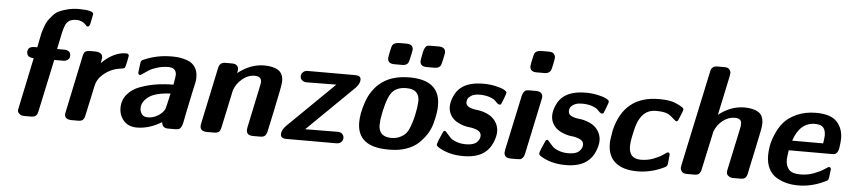

<svg xmlns="http://www.w3.org/2000/svg" viewBox="-44 -993 5594 1264"><g transform="rotate(5 2753.5 -361.0)"><path d="M92.8 -36.1Q92.8 -37.1 166 -384.8Q120.1 -384.8 120.1 -421.9Q120.1 -458 166 -458H183.1Q185.1 -465.8 191.7 -500.5Q198.2 -535.2 201.2 -548.1Q204.1 -561 214.6 -592Q225.1 -623 235.1 -637.5Q245.1 -651.9 264.2 -673.8Q283.2 -695.8 305.7 -705.8Q328.1 -715.8 361.6 -724.4Q395 -732.9 435.1 -732.9Q530.8 -732.9 530.8 -707.5Q530.8 -704.1 519 -648.9Q514.2 -625 503.9 -623H501L494.1 -625Q467.3 -660.2 423.8 -660.2Q411.6 -660.2 402.3 -658Q393.1 -655.8 385.5 -653.3Q377.9 -650.9 371.6 -644.5Q365.2 -638.2 360.6 -633.1Q356 -627.9 351.6 -616Q347.2 -604 344 -595Q340.8 -585.9 336.9 -567.9Q333 -549.8 330.6 -537.4Q328.1 -524.9 323 -500.5Q317.9 -476.1 314 -458H359.9Q403.8 -458 403.8 -421.9Q403.8 -415 401.9 -408Q399.9 -400.9 388.9 -392.8Q377.9 -384.8 359.9 -384.8H301.8L228 -40Q225.1 -26.9 222.2 -20Q219.2 -13.2 209.2 -6.6Q199.2 0 183.1 0H138.2Q120.1 0 109.1 -7.6Q98.1 -15.1 95.5 -22.2Q92.8 -29.3 92.8 -36.1Z M403.8 -36.1Q403.8 -38.1 410.2 -67.9L485.8 -426.8Q490.7 -450.7 501.7 -457.3Q512.7 -463.9 534.2 -463.9H565.9Q593.8 -463.9 607.9 -449.2Q614.7 -439.5 614.7 -428.2Q614.7 -423.3 608.9 -391.1Q688 -469.2 769 -469.2Q788.1 -469.2 788.1 -454.1Q788.1 -449.2 780.5 -414.1Q772.9 -378.9 770 -375Q767.1 -370.1 758.5 -368.7Q750 -367.2 732.4 -364.5Q714.8 -361.8 697.8 -356Q655.8 -340.8 623.3 -310.8Q590.8 -280.8 582 -242.2Q565.9 -171.4 548.8 -88.9Q537.6 -34.7 534.2 -24.9Q530.8 -15.1 522.9 -7.8Q513.2 0 491.7 0H451.2Q403.8 0 403.8 -36.1Z M763.7 -108.9Q763.7 -160.6 795.2 -198.2Q826.7 -235.8 878.7 -254.9Q930.7 -273.9 984.6 -282.5Q1038.6 -291 1097.7 -291Q1107.4 -344.2 1107.4 -356Q1107.4 -403.8 1053.7 -403.8Q1016.6 -403.8 982.2 -393.3Q947.8 -382.8 928.7 -370.8Q909.7 -358.9 893.6 -347.4Q877.4 -335.9 873.5 -335Q860.4 -335 860.4 -351.1Q860.4 -357.9 867.7 -409.2Q869.6 -425.3 873.5 -429.7Q877.4 -434.1 892.6 -439.9Q975.6 -475.1 1067.4 -475.1H1077.6Q1100.6 -475.1 1122.1 -472.2Q1143.6 -469.2 1174.6 -458.7Q1205.6 -448.2 1224.6 -421.1Q1243.7 -394 1243.7 -354Q1243.7 -342.8 1243.7 -341.8Q1243.7 -340.8 1242.7 -332Q1241.7 -323.2 1240.7 -318.6Q1239.7 -314 1235.6 -295.4Q1231.4 -276.9 1227.1 -257.3Q1222.7 -237.8 1214.6 -197.5Q1206.5 -157.2 1196.3 -109.9Q1194.3 -100.1 1191.4 -85.4Q1188.5 -70.8 1187.5 -64.5Q1186.5 -58.1 1184.1 -48.1Q1181.6 -38.1 1180.2 -33.4Q1178.7 -28.8 1176 -22.5Q1173.3 -16.1 1170.9 -13.7Q1168.5 -11.2 1165 -7.6Q1161.6 -3.9 1157 -2.9Q1152.3 -2 1147 -1Q1141.6 0 1134.3 0H1086.4Q1048.3 0 1045.4 -39.1Q964.4 10.7 883.3 11.2Q826.2 11.2 794.9 -23.9Q763.7 -59.1 763.7 -108.9ZM895.5 -118.2Q895.5 -97.2 907.5 -79.6Q919.4 -62 948.7 -62Q981.9 -62 1012.7 -80.1Q1043.5 -98.1 1058.6 -126Q1062.5 -133.8 1083.5 -231Q982.4 -226.1 939 -193.1Q895.5 -160.2 895.5 -118.2Z M1299.3 -36.1Q1299.3 -41 1301.3 -50.8L1381.3 -428.2Q1389.2 -463.9 1425.3 -463.9Q1425.8 -463.9 1426.3 -463.9H1468.3Q1512.2 -463.9 1512.2 -426.8Q1512.2 -421.9 1509.3 -403.8Q1591.3 -468.8 1681.6 -469.2Q1741.7 -469.2 1775.1 -448Q1808.6 -426.8 1808.6 -375Q1808.6 -348.1 1770.5 -171.9Q1753.4 -91.8 1742.2 -40Q1737.3 -19 1727.8 -9.5Q1718.3 0 1695.3 0H1649.4Q1605.5 0 1605.5 -36.1Q1605.5 -41 1607.4 -53.2L1663.6 -319.8Q1670.4 -347.7 1670.4 -358.9Q1670.4 -396 1625.5 -396Q1581.5 -396 1543 -363.5Q1504.4 -331.1 1490.2 -286.1L1438.5 -43.9Q1432.6 -14.2 1420.4 -5.9Q1409.2 0 1391.6 0H1345.2Q1299.3 0 1299.3 -36.1Z M1831.1 -28.8Q1831.1 -55.7 1860.8 -85.9L2166 -384.8L1969.7 -382.8Q1952.6 -382.8 1942.4 -390.9Q1932.1 -398.9 1929.9 -405.5Q1927.7 -412.1 1927.7 -418.9Q1927.7 -425.8 1930.4 -433.8Q1933.1 -441.9 1943.6 -450Q1954.1 -458 1972.2 -458H2289.1Q2321.8 -457 2321.8 -430.2Q2321.8 -403.3 2293 -374L1986.8 -74.2L2073.7 -75.2H2100.1L2201.2 -76.2Q2225.1 -75.2 2234.1 -63.5Q2243.2 -51.8 2243.2 -39.1Q2243.2 -32.2 2240.5 -24.2Q2237.8 -16.1 2227.3 -8.1Q2216.8 0 2198.7 0H1863.8Q1831.1 -1 1831.1 -28.8Z M2337.4 -150.9Q2337.4 -209 2363 -284.4Q2388.7 -359.9 2442.4 -408.2Q2515.6 -474.1 2642.6 -474.1Q2844.7 -474.1 2844.7 -306.2Q2844.7 -280.3 2840.1 -251.2Q2835.4 -222.2 2825 -184.1Q2814.5 -146 2793 -113Q2771.5 -80.1 2741 -51.5Q2710.4 -22.9 2662.1 -5.9Q2613.8 11.2 2553.7 11.2H2542.5Q2337.4 11.2 2337.4 -150.9ZM2472.7 -146Q2472.7 -66.9 2556.6 -66.9Q2588.9 -66.9 2612.8 -78.4Q2636.7 -89.8 2651.1 -105.5Q2665.5 -121.1 2677.5 -153.1Q2689.5 -185.1 2695.6 -210Q2701.7 -234.9 2709.5 -280.8Q2713.4 -316.9 2713.4 -324.2Q2713.4 -402.3 2627.4 -401.9Q2554.2 -401.9 2524.4 -351.8Q2494.6 -301.8 2475.6 -185.1Q2472.7 -151.9 2472.7 -146ZM2490.7 -587.9Q2490.7 -594.7 2498 -631.3Q2505.4 -668 2509.8 -674.8Q2518.6 -690.9 2550.8 -693.8H2602.5Q2646.5 -693.8 2646.5 -658.2Q2646.5 -652.3 2638.4 -614.7Q2630.4 -577.1 2625.5 -568.8Q2614.3 -551.8 2587.4 -551.8H2534.7Q2490.7 -551.8 2490.7 -587.9ZM2704.6 -587.9Q2704.6 -595.7 2715.3 -648.9Q2720.2 -669.9 2727.8 -680.4Q2735.4 -690.9 2741.9 -692.4Q2748.5 -693.8 2762.7 -693.8H2815.4Q2860.4 -693.8 2860.4 -657.2Q2860.4 -651.4 2852.5 -614.3Q2844.7 -577.1 2839.4 -568.8Q2828.1 -551.8 2800.8 -551.8H2748.5Q2704.6 -551.8 2704.6 -587.9Z M2859.4 -48.8Q2859.4 -63 2893.6 -137.2Q2896.5 -142.1 2903.3 -144L2907.2 -143.1Q2911.1 -141.1 2922.4 -127.4Q2933.6 -113.8 2946 -101.3Q2958.5 -88.9 2986.3 -78.4Q3014.2 -67.9 3049.3 -67.9Q3099.1 -67.9 3120.4 -87.9Q3141.6 -107.9 3141.6 -131.8Q3141.6 -155.8 3116.5 -167.5Q3091.3 -179.2 3058.8 -182.1Q3026.4 -185.1 2989.3 -203.1Q2952.1 -221.2 2934.6 -254.9Q2922.4 -278.8 2922.4 -305.2Q2922.4 -337.4 2939 -375.2Q2955.6 -413.1 2984.4 -435.1Q3035.2 -475.1 3131.3 -475.1Q3172.4 -475.1 3209.5 -467Q3246.6 -459 3266.4 -448.5Q3286.1 -438 3286.1 -429.2Q3286.1 -424.3 3274.2 -392.1Q3262.2 -359.9 3256.3 -349.1Q3248.5 -347.2 3247.6 -347.2Q3240.7 -347.2 3232.4 -354.5Q3224.1 -361.8 3215.3 -371.3Q3206.5 -380.9 3182.4 -389.9Q3158.2 -398.9 3123.5 -400.9H3105.5Q3074.7 -399.9 3056.6 -388.4Q3038.6 -377 3033.9 -366Q3029.3 -355 3029.3 -344.2Q3029.3 -322.3 3051.8 -312Q3074.2 -301.8 3103.8 -299.3Q3133.3 -296.9 3169.4 -281.5Q3205.6 -266.1 3226.6 -235.8Q3247.6 -205.1 3247.6 -168.9Q3247.6 -135.7 3230 -94.5Q3212.4 -53.2 3178.2 -26.9Q3127.4 11.2 3038.6 11.2Q2939.5 11.2 2869.1 -34.2Q2859.4 -42 2859.4 -48.8Z M3308.1 -37.1Q3308.1 -42 3311 -57.1L3388.2 -418Q3393.1 -437 3401.1 -446Q3409.2 -455.1 3414.8 -456.1Q3420.4 -457 3436 -458H3478Q3522.9 -458 3523.4 -421.9Q3523.4 -418 3521.7 -410.4Q3520 -402.8 3520 -401.9L3443.4 -40Q3439.5 -21 3429.9 -11.5Q3420.4 -2 3415.3 -1.5Q3410.2 -1 3396 0H3352.1Q3308.1 0 3308.1 -37.1ZM3428.2 -617.2Q3428.2 -624 3435.8 -660.4Q3443.4 -696.8 3447.3 -704.1Q3457 -721.2 3488.3 -723.1H3539.1Q3565.9 -723.1 3575 -711.2Q3584 -699.2 3584 -687Q3584 -680.2 3576.7 -642.6Q3569.3 -605 3563 -597.2Q3550.8 -580.1 3524.4 -580.1H3472.2Q3428.2 -580.1 3428.2 -617.2Z M3536.1 -48.8Q3536.1 -63 3570.3 -137.2Q3573.2 -142.1 3580.1 -144L3584 -143.1Q3587.9 -141.1 3599.1 -127.4Q3610.4 -113.8 3622.8 -101.3Q3635.3 -88.9 3663.1 -78.4Q3690.9 -67.9 3726.1 -67.9Q3775.9 -67.9 3797.1 -87.9Q3818.4 -107.9 3818.4 -131.8Q3818.4 -155.8 3793.2 -167.5Q3768.1 -179.2 3735.6 -182.1Q3703.1 -185.1 3666 -203.1Q3628.9 -221.2 3611.3 -254.9Q3599.1 -278.8 3599.1 -305.2Q3599.1 -337.4 3615.7 -375.2Q3632.3 -413.1 3661.1 -435.1Q3711.9 -475.1 3808.1 -475.1Q3849.1 -475.1 3886.2 -467Q3923.3 -459 3943.1 -448.5Q3962.9 -438 3962.9 -429.2Q3962.9 -424.3 3950.9 -392.1Q3939 -359.9 3933.1 -349.1Q3925.3 -347.2 3924.3 -347.2Q3917.5 -347.2 3909.2 -354.5Q3900.9 -361.8 3892.1 -371.3Q3883.3 -380.9 3859.1 -389.9Q3835 -398.9 3800.3 -400.9H3782.2Q3751.5 -399.9 3733.4 -388.4Q3715.3 -377 3710.7 -366Q3706.1 -355 3706.1 -344.2Q3706.1 -322.3 3728.5 -312Q3751 -301.8 3780.5 -299.3Q3810.1 -296.9 3846.2 -281.5Q3882.3 -266.1 3903.3 -235.8Q3924.3 -205.1 3924.3 -168.9Q3924.3 -135.7 3906.7 -94.5Q3889.2 -53.2 3855 -26.9Q3804.2 11.2 3715.3 11.2Q3616.2 11.2 3545.9 -34.2Q3536.1 -42 3536.1 -48.8Z M3993.2 -155.8Q3993.2 -181.6 4004.9 -244.1Q4060.1 -475.1 4290 -475.1Q4346.2 -475.1 4378.7 -466.1Q4411.1 -457 4447.8 -434.1L4453.1 -429.2L4456.1 -423.8V-418.9Q4455.1 -409.2 4428.2 -347.2Q4423.3 -339.4 4418 -338.9Q4412.1 -338.9 4390.1 -359.4Q4368.2 -379.9 4348.1 -387.2Q4323.2 -396 4275.9 -396Q4186 -396 4151.9 -285.2Q4146 -266.1 4133.8 -208Q4127 -174.8 4127 -148.9Q4127 -66.9 4205.1 -66.9Q4250 -66.9 4288.1 -81.5Q4326.2 -96.2 4350.1 -113Q4374 -129.9 4378.9 -130.9H4381.8Q4391.6 -127 4392.1 -118.2Q4392.1 -112.3 4386.2 -59.1Q4384.3 -43.9 4379.6 -39.6Q4375 -35.2 4357.9 -26.9Q4274.9 11.2 4189.9 11.2Q4094.7 11.2 4043.9 -30.8Q3993.2 -72.8 3993.2 -155.8Z M4472.7 -37.1Q4472.7 -41 4475.6 -56.2L4608.9 -681.2Q4610.8 -692.4 4613.8 -699.7Q4616.7 -707 4626.2 -714.6Q4635.7 -722.2 4651.9 -722.2H4703.6Q4724.6 -722.2 4734.1 -710.7Q4743.7 -699.2 4743.7 -686L4740.7 -665L4685.5 -405.8Q4765.6 -468.8 4855 -469.2Q4915 -469.2 4948.5 -448Q4981.9 -426.8 4981.9 -375Q4981.9 -370.1 4981.4 -365Q4981 -359.9 4980.5 -354Q4980 -348.1 4978.3 -339.1Q4976.6 -330.1 4975.1 -321.5Q4973.6 -313 4970.2 -297.6Q4966.8 -282.2 4963.9 -267.6Q4960.9 -252.9 4955.8 -228Q4950.7 -203.1 4945.8 -180.7Q4940.9 -158.2 4932.9 -121.1Q4924.8 -84 4918 -49.8Q4918 -47.9 4916.7 -43Q4915.5 -38.1 4915 -35.6Q4914.6 -33.2 4913.1 -28.6Q4911.6 -23.9 4910.6 -22Q4909.7 -20 4907.7 -16.6Q4905.8 -13.2 4903.8 -11Q4901.9 -8.8 4898.2 -6.3Q4894.5 -3.9 4891.1 -2.9Q4887.7 -2 4882.8 -1Q4877.9 0 4871.6 0H4822.8Q4804.7 0 4793.7 -7.6Q4782.7 -15.1 4780.3 -22Q4777.8 -28.8 4777.8 -36.1Q4777.8 -43.9 4781.7 -60.1L4837.9 -323.2Q4842.8 -343.3 4842.8 -360.8Q4842.8 -396 4797.9 -396Q4756.8 -396 4719.7 -367.4Q4682.6 -338.9 4665.5 -293Q4663.6 -286.1 4612.8 -48.8Q4609.9 -33.7 4608.4 -28.8Q4606.9 -23.9 4601.3 -14.9Q4595.7 -5.9 4586.7 -2.9Q4577.6 0 4564 0H4516.6Q4491.7 0 4482.2 -12.5Q4472.7 -24.9 4472.7 -37.1Z M5038.1 -168.9Q5038.1 -197.8 5043.7 -231Q5049.3 -264.2 5068.4 -309.6Q5087.4 -355 5116.9 -389.9Q5146.5 -424.8 5201.9 -450Q5257.3 -475.1 5329.1 -475.1Q5425.3 -475.1 5466.3 -431.6Q5507.3 -388.2 5507.3 -319.8Q5507.3 -300.8 5500.5 -253.9Q5496.6 -235.8 5488.5 -226.3Q5480.5 -216.8 5473.4 -215.3Q5466.3 -213.9 5454.1 -213.9H5170.4Q5163.6 -167 5163.1 -151.9Q5163.1 -109.9 5184.8 -85.9Q5206.5 -62 5259.3 -62Q5307.1 -62 5348.1 -77.4Q5389.2 -92.8 5414.8 -109.9Q5440.4 -127 5444.3 -127.9Q5457.5 -125 5457.5 -112.8Q5457.5 -107.9 5451.2 -60.1Q5449.2 -43.9 5443.8 -39.6Q5438.5 -35.2 5410.2 -22.9Q5333 11.2 5252.4 11.2Q5211.4 11.2 5176.3 2.7Q5141.1 -5.9 5108.6 -24.9Q5076.2 -43.9 5057.1 -80.6Q5038.1 -117.2 5038.1 -168.9ZM5187.5 -278.8H5392.1Q5397.9 -313 5398.4 -331.1Q5398.4 -365.2 5383.3 -383.5Q5368.2 -401.9 5328.1 -401.9Q5228.5 -401.9 5187.5 -278.8Z"/></g></svg>

Font: CMU Sans Serif
Style: BoldOblique
Weight: 700
Italic angle: -12°
Version: Version 0.7.0